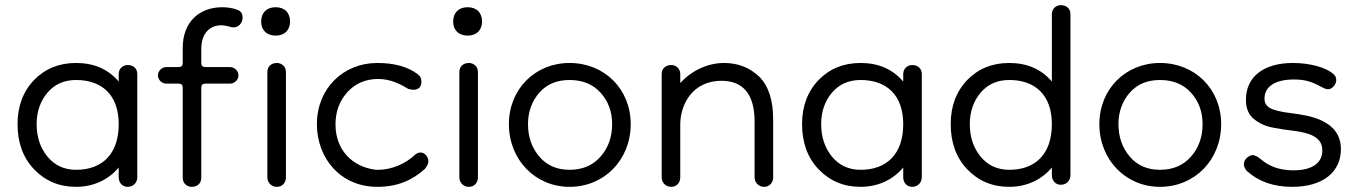

<svg xmlns="http://www.w3.org/2000/svg" viewBox="-20 -708 5264 744"><path d="M275 16C343 16 401 -12 440 -59V-21C440 0 454 16 475 16C496 16 512 0 512 -21V-421C512 -444 495 -456 475 -456C458 -456 440 -444 440 -421V-392C399 -440 344 -464 275 -464C209 -464 155 -442 112 -398C69 -353 48 -296 48 -227C48 -156 69 -97 112 -52C155 -7 209 16 275 16ZM275 -50C229 -50 192 -67 164 -101C136 -135 122 -177 122 -227C122 -275 136 -316 164 -349C192 -382 229 -398 275 -398C375 -398 440 -340 440 -227C440 -110 375 -50 275 -50Z M723 16C743 16 760 4 760 -19V-368C760 -379 765 -384 776 -384H872C889 -384 904 -399 904 -416C904 -433 889 -448 872 -448H776C765 -448 760 -453 760 -464V-518C760 -582 796 -610 837 -610C848 -610 863 -607 875 -603C879 -602 882 -602 886 -602C902 -602 920 -616 920 -640C920 -656 913 -666 899 -670C884 -677 858 -680 842 -680C751 -680 688 -622 688 -522V-464C688 -453 683 -448 672 -448H624C607 -448 592 -433 592 -416C592 -399 607 -384 624 -384H672C683 -384 688 -379 688 -368V-19C688 4 706 16 723 16ZM1048 -570C1083 -570 1104 -592 1104 -624C1104 -659 1083 -680 1048 -680C1013 -680 992 -659 992 -624C992 -592 1013 -570 1048 -570ZM1053 16C1074 16 1088 0 1088 -21V-429C1088 -452 1070 -464 1053 -464C1033 -464 1016 -452 1016 -429V-21C1016 0 1032 16 1053 16Z M1442 16C1521 16 1578 -10 1626 -53C1635 -64 1640 -74 1640 -83C1640 -100 1626 -117 1610 -117C1602 -117 1595 -114 1589 -109C1553 -74 1497 -50 1446 -50C1443 -50 1440 -50 1437 -50C1345 -61 1280 -127 1280 -226C1280 -276 1296 -318 1327 -352C1358 -385 1397 -402 1446 -402C1495 -402 1535 -380 1563 -363C1570 -362 1577 -360 1581 -360C1602 -360 1613 -371 1613 -392C1613 -405 1608 -414 1598 -421C1559 -450 1507 -464 1442 -464C1310 -464 1208 -365 1208 -227C1208 -94 1300 16 1442 16Z M1792 -570C1827 -570 1848 -592 1848 -624C1848 -659 1827 -680 1792 -680C1757 -680 1736 -659 1736 -624C1736 -592 1757 -570 1792 -570ZM1797 16C1818 16 1832 0 1832 -21V-429C1832 -452 1814 -464 1797 -464C1777 -464 1760 -452 1760 -429V-21C1760 0 1776 16 1797 16Z M2187 16C2322 16 2424 -89 2424 -227C2424 -363 2322 -464 2187 -464C2054 -464 1952 -363 1952 -227C1952 -89 2054 16 2187 16ZM2187 -50C2138 -50 2099 -67 2070 -101C2041 -135 2026 -177 2026 -227C2026 -275 2041 -316 2070 -349C2099 -382 2138 -398 2187 -398C2237 -398 2277 -382 2307 -349C2337 -316 2352 -275 2352 -227C2352 -177 2337 -135 2307 -101C2277 -67 2237 -50 2187 -50Z M2941 16C2962 16 2976 0 2976 -21V-245C2976 -320 2958 -375 2922 -411C2885 -446 2840 -464 2786 -464C2722 -464 2659 -434 2616 -386V-421C2616 -444 2598 -456 2581 -456C2561 -456 2544 -444 2544 -421V-21C2544 0 2560 16 2581 16C2602 16 2616 0 2616 -21V-226C2616 -301 2662 -395 2776 -395C2857 -395 2904 -345 2904 -238V-21C2904 0 2920 16 2941 16Z M3315 16C3383 16 3441 -12 3480 -59V-21C3480 0 3494 16 3515 16C3536 16 3552 0 3552 -21V-421C3552 -444 3535 -456 3515 -456C3498 -456 3480 -444 3480 -421V-392C3439 -440 3384 -464 3315 -464C3249 -464 3195 -442 3152 -398C3109 -353 3088 -296 3088 -227C3088 -156 3109 -97 3152 -52C3195 -7 3249 16 3315 16ZM3315 -50C3269 -50 3232 -67 3204 -101C3176 -135 3162 -177 3162 -227C3162 -275 3176 -316 3204 -349C3232 -382 3269 -398 3315 -398C3415 -398 3480 -340 3480 -227C3480 -110 3415 -50 3315 -50Z M3891 16C3959 16 4017 -12 4056 -59V-29C4056 -8 4070 8 4091 8C4112 8 4128 -8 4128 -29V-653C4128 -676 4111 -688 4091 -688C4074 -688 4056 -676 4056 -653V-392C4015 -440 3960 -464 3891 -464C3825 -464 3771 -442 3728 -398C3685 -353 3664 -296 3664 -227C3664 -156 3685 -97 3728 -52C3771 -7 3825 16 3891 16ZM3891 -50C3845 -50 3808 -67 3780 -101C3752 -135 3738 -177 3738 -227C3738 -275 3752 -316 3780 -349C3808 -382 3845 -398 3891 -398C3991 -398 4056 -340 4056 -227C4056 -110 3991 -50 3891 -50Z M4475 16C4610 16 4712 -89 4712 -227C4712 -363 4610 -464 4475 -464C4342 -464 4240 -363 4240 -227C4240 -89 4342 16 4475 16ZM4475 -50C4426 -50 4387 -67 4358 -101C4329 -135 4314 -177 4314 -227C4314 -275 4329 -316 4358 -349C4387 -382 4426 -398 4475 -398C4525 -398 4565 -382 4595 -349C4625 -316 4640 -275 4640 -227C4640 -177 4625 -135 4595 -101C4565 -67 4525 -50 4475 -50Z M4987 16C5107 16 5176 -42 5176 -130C5176 -245 5047 -261 4987 -269C4944 -274 4916 -281 4902 -289C4887 -297 4880 -309 4880 -326C4880 -375 4925 -400 4994 -400C5037 -400 5062 -392 5101 -371C5109 -367 5118 -362 5126 -362C5143 -362 5158 -382 5158 -397C5158 -408 5154 -416 5146 -422C5119 -446 5057 -464 4990 -464C4875 -464 4808 -409 4808 -322C4808 -287 4819 -262 4840 -246C4861 -229 4886 -218 4915 -213C4943 -208 4967 -204 4987 -202C5062 -193 5104 -174 5104 -125C5104 -78 5067 -48 4992 -48C4939 -48 4898 -63 4866 -91C4853 -102 4842 -107 4834 -107C4823 -107 4800 -93 4800 -72C4800 -63 4804 -54 4811 -46C4856 -5 4914 16 4987 16Z"/></svg>

Font: Dongle Light
Style: Regular
Weight: 300
Designer: Yanghee Ryu
Foundry: Yanghee Ryu
Version: Version 2.000